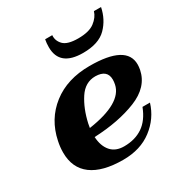

<svg xmlns="http://www.w3.org/2000/svg" viewBox="-168 -827 903 958"><g transform="rotate(-30 283.0 -348.0)"><path d="M225 -662Q225 -686 229 -706H270Q267 -675 290 -651Q313 -627 375 -627Q438 -627 469.5 -651Q501 -675 510 -706H551Q538 -641 494 -596.5Q450 -552 360 -552Q225 -552 225 -662ZM199 -160Q202 -107 228.5 -76.5Q255 -46 304 -46Q367 -46 411.5 -76Q456 -106 481 -171H524Q500 -92 433 -41Q366 10 267 10Q148 10 86 -36Q24 -82 24 -171Q24 -203 31 -235Q54 -347 139.5 -413.5Q225 -480 354 -480Q566 -480 566 -367Q566 -354 563 -337Q545 -248 442.5 -207Q340 -166 199 -160ZM421 -363Q421 -420 353 -421Q294 -421 258 -366Q222 -311 205 -234Q203 -225 201 -211Q398 -240 418 -336Q421 -351 421 -363Z"/></g></svg>

Font: Taviraj
Style: Bold Italic
Weight: 700
Italic angle: -12°
Designer: Katatrad Team
Foundry: CadsonDemak
Version: Version 1.001